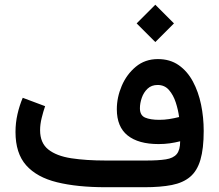

<svg xmlns="http://www.w3.org/2000/svg" viewBox="-20 -784 917 804"><path d="M630.4 -764.2 708.5 -686 630.4 -607.9 552.2 -686ZM734.4 -192.4Q713.4 -187 690.9 -183.8Q668.5 -180.7 644 -180.7Q559.6 -180.7 514.4 -216.8Q469.2 -252.9 469.2 -326.7Q469.2 -376 489.7 -424.3Q510.3 -472.7 548.8 -504.6Q587.4 -536.6 641.1 -536.6Q691.9 -536.6 728.3 -511.2Q764.6 -485.8 787.8 -442.6Q811 -399.4 822 -345.9Q833 -292.5 833 -235.8Q833 -161.6 819.3 -115Q805.7 -68.4 776.1 -43.5Q746.6 -18.6 699.5 -9.3Q652.3 0 585 0H422.9Q303.2 0 218.8 -20.8Q134.3 -41.5 89.6 -91.8Q44.9 -142.1 44.9 -231.4Q44.9 -269.5 53.2 -305.9Q61.5 -342.3 75.2 -374.5L168.9 -339.4Q161.1 -316.9 154.5 -290Q147.9 -263.2 147.9 -238.8Q147.9 -185.5 182.1 -158.2Q216.3 -130.9 278.3 -121.3Q340.3 -111.8 422.9 -111.8H592.3Q643.1 -111.8 674.3 -116.7Q705.6 -121.6 720 -138.7Q734.4 -155.8 734.4 -192.4ZM647 -282.2Q668 -282.2 688.5 -285.4Q709 -288.6 730 -293.9Q726.1 -323.7 716.1 -354.7Q706.1 -385.7 687.7 -407Q669.4 -428.2 640.1 -428.2Q614.3 -428.2 597.9 -412.6Q581.5 -397 573.7 -374.3Q565.9 -351.6 565.9 -330.6Q565.9 -300.8 587.9 -291.5Q609.9 -282.2 647 -282.2Z"/></svg>

Font: Vazirmatn UI NL Medium
Style: Regular
Weight: 500
Designer: Saber Rastikerdar
Foundry: Saber Rastikerdar
Version: Version 33.003